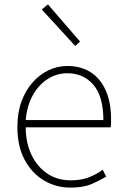

<svg xmlns="http://www.w3.org/2000/svg" viewBox="-20 -840 567 873"><path d="M300 13Q234 13 179 -20Q124 -53 91.5 -114.5Q59 -176 59 -262Q59 -327 77.5 -378Q96 -429 128.5 -465.5Q161 -502 201.5 -521Q242 -540 286 -540Q347 -540 391.5 -512Q436 -484 460.5 -429.5Q485 -375 485 -297Q485 -289 485 -280.5Q485 -272 483 -261H97Q97 -192 122.5 -137.5Q148 -83 194 -51.5Q240 -20 302 -20Q347 -20 382 -33Q417 -46 447 -68L463 -37Q433 -19 396 -3Q359 13 300 13ZM97 -294H450Q450 -401 405 -454Q360 -507 286 -507Q239 -507 198 -481.5Q157 -456 130 -408.5Q103 -361 97 -294ZM322 -631 170 -797 198 -820 344 -651Z"/></svg>

Font: Noto Sans TC
Style: Regular
Weight: 100
Designer: Ryoko NISHIZUKA 西塚涼子 (kana, bopomofo & ideographs); Paul D. Hunt (Latin, Greek & Cyrillic); Sandoll Communications 산돌커뮤니
Foundry: Adobe
Version: Version 2.004;hotconv 1.0.118;makeotfexe 2.5.65603